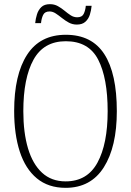

<svg xmlns="http://www.w3.org/2000/svg" viewBox="-20 -892 630 922"><path d="M295 10Q212 10 157 -35.5Q102 -81 75 -164Q48 -247 48 -359Q48 -533 110 -629Q172 -725 296 -725Q421 -725 481 -632Q541 -539 541 -358Q541 -187 478.5 -88.5Q416 10 295 10ZM295 -21Q399 -21 448 -111Q497 -201 497 -358Q497 -517 451.5 -605.5Q406 -694 296 -694Q190 -694 141 -605.5Q92 -517 92 -358Q92 -255 114.5 -179.5Q137 -104 182 -62.5Q227 -21 295 -21ZM349 -774Q328 -774 310.5 -783.5Q293 -793 277.5 -805.5Q262 -818 247.5 -827.5Q233 -837 218 -837Q195 -837 187 -820Q179 -803 177 -781H149Q151 -802 157.5 -823Q164 -844 178.5 -858Q193 -872 220 -872Q241 -872 258 -862.5Q275 -853 290 -840.5Q305 -828 319.5 -818.5Q334 -809 351 -809Q374 -809 382 -825.5Q390 -842 392 -864H420Q418 -842 411.5 -821.5Q405 -801 390 -787.5Q375 -774 349 -774Z"/></svg>

Font: Noto Serif Myanmar Condensed ExtraLight
Style: Regular
Weight: 200
Width: 3
Designer: Ben Mitchell and the Monotype Design Team
Foundry: Monotype Imaging Inc.
Version: Version 2.106; ttfautohint (v1.8.4.7-5d5b)